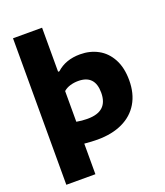

<svg xmlns="http://www.w3.org/2000/svg" viewBox="-180 -927 1085 1266"><g transform="rotate(-20 363.0 -294.0)"><path d="M63.5 -808H267.5V-499H276.5Q340.5 -557.5 442 -557.5Q511 -557.5 567 -527.2Q623 -497 656 -436Q689 -375 689 -286Q689 -193 649.2 -126.2Q609.5 -59.5 535.2 -24.5Q461 10.5 359 10.5Q320.5 10.5 267.5 5.5V220H63.5ZM487.5 -272.5Q487.5 -396.5 370 -396.5Q341 -396.5 314 -388.5Q287 -380.5 267.5 -363.5V-148Q303.5 -141 344.5 -141Q417 -141 452.2 -173.8Q487.5 -206.5 487.5 -272.5Z"/></g></svg>

Font: Encode Sans Expanded ExtraBold
Style: Regular
Weight: 800
Width: 7
Designer: Multiple Designers
Foundry: Impallari Type
Version: Version 2.000